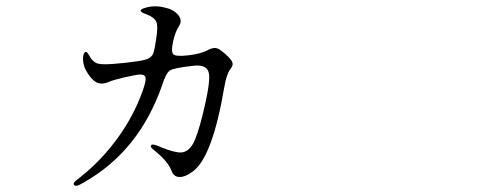

<svg xmlns="http://www.w3.org/2000/svg" viewBox="-20 -559 1540 618"><path d="M252.9 26.4Q428.7 -74.2 502 -285.2Q514.6 -325.2 528.3 -333Q542 -340.8 606.4 -347.7Q648.4 -351.6 652.8 -320.8Q657.2 -290 631.8 -187.5Q615.2 -122.1 602.5 -98.6Q587.9 -71.3 565.4 -68.4Q544.9 -66.4 501 -84Q497.1 -85 492.2 -87.9Q470.7 -96.7 467.3 -92.3Q463.9 -87.9 466.3 -84.5Q468.8 -81.1 483.4 -69.3Q521.5 -38.1 533.2 -6.8Q540 10.7 558.6 10.7Q577.1 10.7 601.6 -7.8Q664.1 -54.7 702.1 -279.3Q709 -320.3 721.7 -336.9Q730.5 -347.7 728.5 -356.4Q726.6 -365.2 711.9 -378.9Q690.4 -399.4 679.2 -403.3Q668 -407.2 652.3 -399.4Q627.9 -385.7 585.9 -380.9Q543.9 -376 537.1 -385.3Q530.3 -394.5 537.1 -425.3Q543.9 -456.1 556.2 -475.1Q568.4 -494.1 552.7 -511.7Q538.1 -529.3 507.8 -535.2Q475.6 -543 445.3 -533.2Q417 -524.4 452.1 -512.7Q477.5 -502.9 483.4 -488.3Q489.3 -473.6 482.4 -431.6Q482.4 -429.7 481.4 -425.8Q476.6 -392.6 471.7 -383.8Q464.8 -371.1 445.3 -366.2Q431.6 -362.3 379.9 -356.4Q373 -355.5 369.1 -355.5Q313.5 -349.6 295.9 -354Q278.3 -358.4 265.6 -382.8Q257.8 -396.5 252.4 -390.1Q247.1 -383.8 247.1 -368.2Q248 -350.6 254.9 -335.9Q271.5 -304.7 288.6 -294.9Q305.7 -285.2 329.1 -294.9Q344.7 -301.8 380.9 -310.1Q417 -318.4 430.7 -319.3Q447.3 -319.3 448.7 -308.1Q450.2 -296.9 438.5 -264.6Q410.2 -185.5 358.4 -114.3Q306.6 -43 240.2 9.8Q221.7 23.4 218.3 28.8Q214.8 34.2 220.7 38.1Q224.6 40 229.5 38.6Q234.4 37.1 252.9 26.4Z"/></svg>

Font: Bpmf GenWan Min R
Style: R
Weight: 400
Foundry: But Ko
Version: Version 1.320